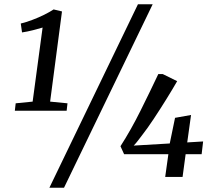

<svg xmlns="http://www.w3.org/2000/svg" viewBox="-20 -835 1000 906"><path d="M54 -347.5 134 -355.5 181 -705Q163.5 -699.5 135.8 -692.5Q108 -685.5 84 -682L78 -724Q103 -730 132.2 -741Q161.5 -752 188.2 -765.2Q215 -778.5 233 -790.5L272.5 -781L216.5 -355.5L298.5 -347.5L294.5 -312.5H50ZM631 -815H700.5L282 51H213ZM759.5 0 774.5 -107.5H565.5L548.5 -145Q598 -222 643.5 -313.5Q689 -405 727 -485.5H748L816 -452Q794.5 -414.5 765 -367Q735.5 -319.5 705.5 -274.2Q675.5 -229 652 -199Q641.5 -185.5 631.8 -172.5Q622 -159.5 611 -148L781 -158L806 -279L881.5 -292.5L863.5 -163L938.5 -167.5L931.5 -107.5H856L841.5 0Z"/></svg>

Font: Merriweather Text Regular
Style: Italic
Weight: 400
Italic angle: -7.8°
Designer: Eben Sorkin
Foundry: Eben Sorkin
Version: Version 2.100; ttfautohint (v1.7.19-72a1) -l 8 -r 50 -G 200 